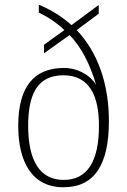

<svg xmlns="http://www.w3.org/2000/svg" viewBox="-20 -781 537 811"><path d="M248 10C378 10 440 -84 440 -269C440 -431 391 -562 304 -654L397 -723V-760L282 -675C240 -712 197 -739 144 -761V-728C185 -708 219 -685 252 -654L166 -592V-556L274 -633C324 -581 359 -513 386 -423C356 -470 301 -494 251 -494C123 -494 57 -414 57 -250C57 -99 114 10 248 10ZM249 -21C147 -21 99 -104 99 -250C99 -380 136 -463 248 -463C359 -463 398 -374 398 -250C398 -101 350 -21 249 -21Z"/></svg>

Font: Noto Serif Sinhala SemiCondensed ExtraLight
Style: Regular
Weight: 200
Width: 4
Designer: Jelle Bosma - Monotype Design Team
Foundry: Monotype Imaging Inc.
Version: Version 2.007